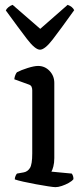

<svg xmlns="http://www.w3.org/2000/svg" viewBox="-20 -772 348 792"><path d="M209 0Q201 0 178.5 -3.5Q156 -7 128.5 -12Q101 -17 76.5 -22.5Q52 -28 41 -32Q41 -39 44 -46Q47 -53 50 -56L78 -61Q94 -64 103.5 -79Q113 -94 113 -139V-400Q113 -408 110 -414.5Q107 -421 97 -424L39 -445Q40 -455 43.5 -463Q47 -471 50 -474Q67 -483 94 -491.5Q121 -500 137 -500Q165 -500 184.5 -479.5Q204 -459 204 -430V-120Q204 -100 200 -85Q196 -70 192 -64L276 -56Q279 -52 281 -46.5Q283 -41 283 -33Q277 -25 263.5 -17.5Q250 -10 235 -5Q220 0 209 0ZM145 -567Q125 -567 91 -611.5Q57 -656 4 -729Q7 -736 15 -742.5Q23 -749 32 -752L146 -653L259 -752Q279 -745 286 -730Q231 -653 198 -610Q165 -567 145 -567Z"/></svg>

Font: Texturina
Style: Regular
Weight: 400
Designer: Guillermo Torres Carreño
Foundry: Omnibus-Type
Version: Version 1.002; ttfautohint (v1.8.3)